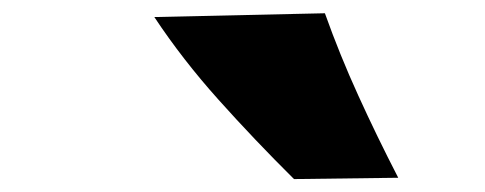

<svg xmlns="http://www.w3.org/2000/svg" viewBox="-20 -927 742 294"><path d="M430.2 -652.8Q369.6 -712.9 314.7 -774.2Q259.8 -835.4 216.3 -900.9L477.5 -906.7Q500.5 -842.3 528.6 -780.8Q556.6 -719.2 589.8 -654.8Z"/></svg>

Font: Pinar Black
Style: Regular
Weight: 900
Designer: Amin Abedi
Version: Version 3.000